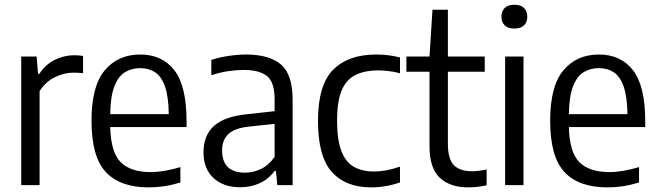

<svg xmlns="http://www.w3.org/2000/svg" viewBox="-20 -781 2778 810"><path d="M69.5 0V-542.5H134.5L140.5 -469.5H146Q171.5 -509 211 -528.5Q250.5 -548 293.5 -548Q304.5 -548 313.5 -547Q322.5 -546 330.5 -545V-472Q320 -473.5 310.5 -474Q301 -474.5 289.5 -474.5Q250.5 -474.5 210.5 -454.8Q170.5 -435 147 -396V0Z M607 9.5Q487 9.5 426.5 -55Q366 -119.5 366 -271.5Q366 -418 422 -484.5Q478 -551 571.5 -551Q664 -551 715.5 -484.8Q767 -418.5 767 -270V-245H445Q447.5 -138.5 489.2 -96.8Q531 -55 616 -55Q670 -55 741 -76V-11Q704 0 671.8 4.8Q639.5 9.5 607 9.5ZM571.5 -493.5Q534.5 -493.5 506.5 -476Q478.5 -458.5 462.2 -416Q446 -373.5 445 -299.5H692Q691 -373.5 676 -416Q661 -458.5 634.5 -476Q608 -493.5 571.5 -493.5Z M993.5 9Q923 9 880.8 -30Q838.5 -69 838.5 -138.5Q838.5 -210 883.2 -250.2Q928 -290.5 1026 -299.5L1138.5 -312V-362.5Q1138.5 -435 1106 -460.5Q1073.5 -486 1008 -486Q979 -486 943 -480.8Q907 -475.5 871.5 -463.5V-528Q903.5 -539 943.5 -545Q983.5 -551 1018.5 -551Q1115.5 -551 1165 -509.2Q1214.5 -467.5 1214.5 -359.5V0H1150L1144 -60H1138.5Q1114 -26 1076.2 -8.5Q1038.5 9 993.5 9ZM917 -146.5Q917 -52.5 1014 -52.5Q1046 -52.5 1079 -67.2Q1112 -82 1138.5 -119V-258.5L1031.5 -247Q971.5 -241 944.2 -216Q917 -191 917 -146.5Z M1546 9.5Q1438 9.5 1379.8 -55.8Q1321.5 -121 1321.5 -271Q1321.5 -422 1385.2 -486.5Q1449 -551 1567 -551Q1592 -551 1617.8 -548Q1643.5 -545 1667.5 -538.5V-472Q1643 -478.5 1619.8 -481.2Q1596.5 -484 1577 -484Q1517.5 -484 1478.8 -464.2Q1440 -444.5 1421 -398.5Q1402 -352.5 1402 -273Q1402 -192 1419.8 -144.8Q1437.5 -97.5 1472.5 -77.5Q1507.5 -57.5 1558.5 -57.5Q1582 -57.5 1608.5 -62.2Q1635 -67 1667.5 -78V-11.5Q1608 9.5 1546 9.5Z M1956 9.5Q1878.5 9.5 1835.2 -31.2Q1792 -72 1792 -164V-478.5H1694.5V-542.5H1792L1804.5 -740H1869.5V-542.5H2025V-478.5H1869.5V-175.5Q1869.5 -110 1894.8 -84.2Q1920 -58.5 1972 -58.5Q1998 -58.5 2033 -66V0.5Q1994.5 9.5 1956 9.5Z M2111 0V-542.5H2188.5V0ZM2150 -660.5Q2123.5 -660.5 2109.5 -673.8Q2095.5 -687 2095.5 -710.5Q2095.5 -734 2109.5 -747.5Q2123.5 -761 2150 -761Q2176.5 -761 2190.5 -747.5Q2204.5 -734 2204.5 -710.5Q2204.5 -687 2190.5 -673.8Q2176.5 -660.5 2150 -660.5Z M2542 9.5Q2422 9.5 2361.5 -55Q2301 -119.5 2301 -271.5Q2301 -418 2357 -484.5Q2413 -551 2506.5 -551Q2599 -551 2650.5 -484.8Q2702 -418.5 2702 -270V-245H2380Q2382.5 -138.5 2424.2 -96.8Q2466 -55 2551 -55Q2605 -55 2676 -76V-11Q2639 0 2606.8 4.8Q2574.5 9.5 2542 9.5ZM2506.5 -493.5Q2469.5 -493.5 2441.5 -476Q2413.5 -458.5 2397.2 -416Q2381 -373.5 2380 -299.5H2627Q2626 -373.5 2611 -416Q2596 -458.5 2569.5 -476Q2543 -493.5 2506.5 -493.5Z"/></svg>

Font: Encode Sans SmCnd
Style: Regular
Weight: 400
Width: 4
Designer: Multiple Designers
Foundry: Impallari Type
Version: Version 3.002; ttfautohint (v1.8.3) -l 8 -r 50 -G 200 -x 14 